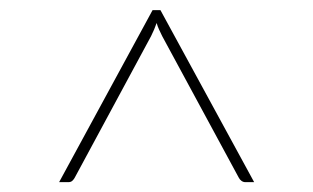

<svg xmlns="http://www.w3.org/2000/svg" viewBox="-20 -723 620 380"><path d="M483 -362.5H465.5Q461.5 -362.5 458 -365Q454.5 -367.5 452.5 -371.5L301 -651.5Q297.5 -658.5 294.8 -664.5Q292 -670.5 290 -677.5Q287.5 -670.5 285 -664.5Q282.5 -658.5 279 -651.5L128 -371.5Q126.5 -368.5 123.5 -365.5Q120.5 -362.5 115.5 -362.5H97L282 -703H297.5Z"/></svg>

Font: Lato ExtraLight
Style: Regular
Weight: 275
Designer: Lukasz Dziedzic with Adam Twardoch and Botio Nikoltchev
Foundry: tyPoland Lukasz Dziedzic
Version: Version 2.015; 2015-08-06; http://www.latofonts.com/